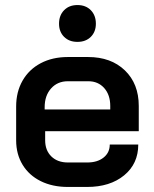

<svg xmlns="http://www.w3.org/2000/svg" viewBox="-20 -733 609 761"><path d="M44 -177V-311Q44 -369 69.5 -413.5Q95 -458 141.5 -482.5Q188 -507 249 -507H329Q420 -507 475 -454Q530 -401 530 -313V-213H159V-177Q159 -137 183.5 -113Q208 -89 249 -89H326Q366 -89 390.5 -108.5Q415 -128 415 -160H528Q528 -84 472 -38Q416 8 325 8H249Q188 8 141.5 -15Q95 -38 69.5 -80Q44 -122 44 -177ZM417 -299V-313Q417 -357 393 -384Q369 -411 330 -411H249Q208 -411 182.5 -382.5Q157 -354 157 -308V-299ZM214 -639Q214 -672 234 -692.5Q254 -713 287 -713Q320 -713 340 -692.5Q360 -672 360 -639Q360 -607 340 -587Q320 -567 287 -567Q254 -567 234 -587Q214 -607 214 -639Z"/></svg>

Font: Bai Jamjuree SemiBold
Style: Regular
Weight: 600
Version: Version 1.000; ttfautohint (v1.6)